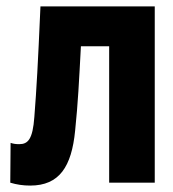

<svg xmlns="http://www.w3.org/2000/svg" viewBox="-20 -569 540 598"><path d="M74 9C165 9 203 -50 214 -162C223 -249 226 -313 232 -425H320V0H462V-549H106C98 -366 94 -295 87 -205C82 -135 67 -120 40 -120C29 -120 22 -121 13 -124L12 0C32 6 52 9 74 9Z"/></svg>

Font: Noto Sans Mono ExtraCondensed ExtraBold
Style: Regular
Weight: 800
Width: 2
Designer: Monotype Design Team
Foundry: Monotype Imaging Inc.
Version: Version 2.014